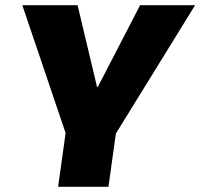

<svg xmlns="http://www.w3.org/2000/svg" viewBox="-20 -720 772 740"><path d="M66 -700H279L354 -385H357L520 -700H732L424 -201H235ZM243 -280H437L398 0H204Z"/></svg>

Font: Pathway Extreme 28pt ExtraBold
Style: Italic
Weight: 800
Italic angle: -8°
Designer: Eduardo Rodriguez Tunni
Foundry: Eduardo Rodriguez Tunni
Version: Version 1.001;gftools[0.9.26]